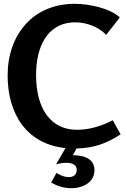

<svg xmlns="http://www.w3.org/2000/svg" viewBox="-20 -766 664 1006"><path d="M475 126C475 75 436 48 362 47L381 12C472 10 537 -14 612 -62L571 -136C501 -100 439 -86 383 -86C248 -86 169 -193 169 -374C169 -509 220 -649 376 -649C431 -649 499 -625 536 -583L608 -675C552 -725 443 -746 371 -746C152 -746 20 -583 20 -371C20 -166 122 -11 323 10L274 95C296 89 314 87 328 87C366 87 382 103 382 124C382 150 364 162 340 162C320 162 297 154 276 140L248 190C280 210 318 220 353 220C418 220 475 187 475 126Z"/></svg>

Font: Rosario
Style: Bold
Weight: 700
Designer: Hector Gatti
Foundry: Omnibus Type
Version: Version 1.100